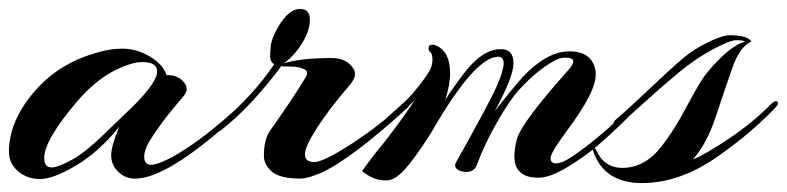

<svg xmlns="http://www.w3.org/2000/svg" viewBox="-25 -392 1762 430"><path d="M364 -42Q434 -82 519 -162Q529 -172 532 -165Q532 -164 532 -161Q532 -158 528 -154Q356 8 278 8Q255 8 239.5 -7.5Q224 -23 224 -44Q224 -65 242 -108Q197 -52 145.5 -21.5Q94 9 65 9Q36 9 15.5 -8.5Q-5 -26 -5 -52Q-5 -126 61 -197Q111 -250 185 -272Q218 -283 249.5 -283Q281 -283 310.5 -265.5Q340 -248 348 -224Q378 -224 391 -202Q393 -199 393 -192Q393 -185 385.5 -176Q378 -167 367 -154Q356 -141 344.5 -126Q333 -111 315.5 -85Q298 -59 298 -41Q298 -23 313.5 -23Q329 -23 364 -42ZM294 -253Q273 -253 244 -240Q193 -218 147 -164Q74 -78 74 -38Q74 -17 91 -17Q105 -17 137.5 -35Q170 -53 223 -106Q226 -109 246 -128Q266 -147 280 -161Q327 -210 327 -231.5Q327 -253 294 -253Z M757 -200Q713 -149 685.5 -106.5Q658 -64 658 -46.5Q658 -29 678.5 -29Q699 -29 762.5 -70Q826 -111 880 -162Q885 -167 889 -166Q893 -165 893 -161Q893 -157 889 -152Q760 -34 692 -4Q662 8 649 8Q601 8 583.5 -8Q566 -24 566 -43Q566 -81 581 -101Q630 -170 659 -218Q668 -232 655.5 -237.5Q643 -243 624.5 -243Q606 -243 605 -244Q538 -154 472 -102Q464 -95 463 -102Q463 -110 474 -121Q544 -181 589 -248Q580 -254 580 -264.5Q580 -275 581.5 -290Q583 -305 597 -330Q621 -372 647 -372Q669 -372 669 -348Q669 -315 638 -276Q623 -258 610 -250Q647 -262 718 -262Q753 -262 768 -236Q770 -232 770 -224Q770 -216 757 -200Z M1309 -223Q1309 -186 1246 -101Q1208 -50 1208 -38Q1208 -26 1220.5 -26Q1233 -26 1256 -41Q1313 -80 1370 -135Q1378 -143 1381 -139Q1384 -135 1384 -133Q1384 -131 1362 -110Q1340 -89 1313.5 -66Q1287 -43 1247 -18.5Q1207 6 1181 6Q1127 6 1127 -42Q1127 -59 1133 -82Q1146 -121 1246 -233Q1259 -247 1259 -255Q1259 -263 1239 -263Q1219 -263 1176 -228Q1161 -216 1139 -192.5Q1117 -169 1087.5 -117Q1058 -65 1044 -25Q1038 -7 1020 -7Q1016 -7 1010 -8Q991 -13 995 -26Q1073 -165 1088 -200Q1103 -235 1103 -250Q1103 -265 1091 -265Q1038 -265 939 -92Q903 -36 881 -12Q859 12 841 12Q839 12 837 12Q811 12 786 -9Q792 -18 815 -48Q866 -110 904 -168Q861 -125 831 -101Q821 -93 819.5 -100Q818 -107 824 -112.5Q830 -118 844 -130.5Q858 -143 862.5 -147Q867 -151 879.5 -162.5Q892 -174 898 -181Q926 -214 939 -237Q944 -249 943.5 -260.5Q943 -272 938.5 -275.5Q934 -279 935 -284Q935 -292 943 -292Q947 -292 952 -290Q983 -276 983 -229Q983 -201 972 -168Q992 -199 1015 -229Q1056 -282 1097 -282Q1125 -282 1125 -250Q1125 -220 1083 -143Q1125 -197 1148 -222Q1201 -277 1250 -277Q1302 -277 1309 -232Q1309 -227 1309 -223Z M1303 -55Q1302 -56 1302 -58Q1302 -60 1305.5 -60Q1309 -60 1310 -56Q1328 -16 1369 -16Q1420 -16 1458 -66Q1486 -103 1507.5 -143.5Q1529 -184 1543.5 -208Q1558 -232 1588.5 -262Q1619 -292 1644 -299Q1638 -302 1624 -302Q1610 -302 1571.5 -281.5Q1533 -261 1495 -229.5Q1457 -198 1413 -158Q1369 -118 1360 -111Q1351 -104 1349 -111Q1347 -118 1354 -124Q1380 -146 1429 -192.5Q1478 -239 1503.5 -260.5Q1529 -282 1561 -297.5Q1593 -313 1609 -313Q1649 -313 1658 -299Q1632 -288 1615.5 -241Q1599 -194 1578.5 -132Q1558 -70 1527 -35Q1553 -45 1607.5 -81.5Q1662 -118 1704 -161Q1713 -169 1717 -163Q1717 -161 1717 -158.5Q1717 -156 1698 -137Q1679 -118 1651.5 -94.5Q1624 -71 1583 -42Q1498 18 1412.5 18Q1327 18 1303 -55Z"/></svg>

Font: Arizonia
Style: Regular
Weight: 400
Designer: Robert E. Leuschke
Foundry: Robert E. Leuschke
Version: Version 1.003